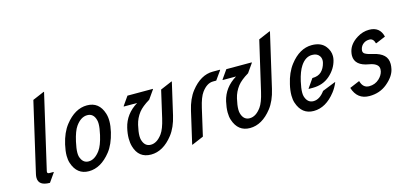

<svg xmlns="http://www.w3.org/2000/svg" viewBox="-68 -1202 3489 1666"><g transform="rotate(-15 1676.5 -369.0)"><path d="M215.3 19.5Q113.3 19.5 113.3 -53.7Q113.3 -67.9 117.2 -85L262.2 -712.9L365.2 -756.8H370.1L214.8 -85Q210 -63.5 233.4 -63.5H271L270 -58.6Z M525.9 -268.6Q512.2 -208 512.2 -170.4Q512.2 -151.4 515.6 -137.7Q534.2 -73.2 588.9 -73.2Q643.6 -73.2 691.4 -137.7Q721.7 -178.7 742.2 -268.6Q755.9 -328.6 755.9 -366.2Q755.9 -386.2 752 -399.4Q735.4 -463.9 678.7 -463.9Q621.6 -463.9 574.7 -398.4Q546.4 -358.9 525.9 -268.6ZM428.2 -268.1Q451.7 -370.6 501.5 -434.1Q589.8 -546.9 698.2 -546.9Q806.6 -546.9 842.3 -434.1Q852.1 -403.3 852.1 -364.7Q852.1 -322.3 839.8 -268.6Q814.9 -164.1 766.6 -103Q677.2 9.8 569.3 9.8Q462.9 9.8 425.3 -102.5Q415.5 -132.3 415.5 -168.9Q415.5 -211.9 428.2 -268.1Z M1464.4 -556.6 1397.9 -268.6Q1374.5 -166.5 1324.7 -103Q1236.3 9.8 1127.9 9.8Q1016.1 9.8 983.9 -103Q974.6 -135.7 974.6 -174.3Q974.6 -218.3 986.3 -268.6Q1014.2 -387.2 1125.5 -454.1H1004.9L1005.9 -459L1060.5 -537.1H1289.1L1288.1 -532.2L1233.4 -454.1Q1165 -413.1 1134.3 -374Q1097.7 -327.1 1084 -268.6Q1070.3 -209.5 1070.3 -171.9Q1070.3 -151.9 1074.2 -137.7Q1091.8 -73.2 1147.5 -73.2Q1202.6 -73.2 1250 -137.7Q1279.3 -177.7 1300.3 -268.6L1356.4 -512.7L1459.5 -556.6Z M1492.7 19.5 1559.1 -268.6Q1582.5 -370.6 1632.3 -434.1Q1720.7 -546.9 1829.1 -546.9H1895L1893.6 -542L1838.4 -463.9H1809.6Q1754.4 -463.9 1707 -399.4Q1677.7 -359.4 1656.7 -268.6L1600.6 -24.4L1497.6 19.5Z M2399.4 -756.8 2286.6 -268.6Q2263.2 -166.5 2213.4 -103Q2125 9.8 2016.1 9.8Q1909.2 9.8 1872.1 -103Q1862.3 -132.8 1862.3 -171.4Q1862.3 -214.4 1874.5 -268.6Q1901.9 -386.7 2013.7 -454.1H1893.1L1894 -459L1948.7 -537.1H2177.2L2176.3 -532.2L2121.6 -454.1Q2053.2 -413.1 2022.5 -374Q1985.8 -327.1 1972.2 -268.6Q1958.5 -209.5 1958.5 -171.9Q1958.5 -151.9 1962.4 -137.7Q1980 -73.2 2035.6 -73.2Q2091.3 -73.2 2138.7 -138.2Q2167.5 -177.7 2188.5 -268.6L2291.5 -712.9L2394.5 -756.8Z M2832.5 -184.1Q2813 -137.2 2786.1 -103Q2698.2 9.8 2588.9 9.8Q2482.4 9.8 2444.8 -103Q2435.1 -132.3 2435.1 -170.4Q2435.1 -215.3 2447.8 -268.6Q2470.2 -368.2 2521 -434.1Q2607.9 -546.9 2717.8 -546.9Q2801.3 -546.9 2840.8 -494.6Q2871.6 -454.1 2871.6 -407.7Q2871.6 -390.1 2867.2 -372.1Q2849.1 -297.4 2786.1 -241.7Q2723.6 -186.5 2631.8 -186.5H2594.2L2595.7 -191.4L2649.9 -269.5Q2702.6 -269.5 2731.9 -297.9Q2760.7 -325.7 2772.5 -373Q2775.4 -384.8 2775.4 -395.5Q2775.4 -419.4 2762.2 -436.5Q2742.7 -463.9 2698.2 -463.9Q2638.7 -463.9 2595.7 -399.4Q2564.5 -352.5 2545.4 -268.6Q2531.7 -208 2531.7 -170.4Q2531.7 -151.4 2535.2 -137.7Q2553.7 -73.2 2608.4 -73.2Q2664.1 -73.2 2710.9 -137.7L2827.6 -184.1Z M2945.3 -101.6Q2945.3 -101.6 3030.8 -137.7H3035.6Q3053.2 -73.2 3108.9 -73.2Q3162.1 -73.2 3199.7 -108.4Q3230 -136.7 3238.3 -171.4Q3240.7 -181.6 3240.7 -190.9Q3240.7 -213.4 3226.1 -228Q3204.6 -249.5 3156.7 -257.3Q3095.7 -267.1 3064 -294.4Q3031.7 -322.3 3031.7 -367.2Q3031.7 -383.3 3036.1 -402.8Q3051.3 -469.7 3124.5 -515.1Q3175.8 -546.9 3232.9 -546.9Q3329.1 -546.9 3351.1 -454.1L3265.6 -418H3260.7Q3249 -463.9 3213.4 -463.9Q3184.1 -463.9 3162.6 -449.2Q3137.2 -432.1 3129.4 -400.9Q3127.4 -393.1 3127.4 -386.7Q3127.4 -367.2 3143.6 -357.9Q3166 -344.7 3214.4 -334Q3275.4 -320.8 3307.1 -290.5Q3337.9 -261.2 3337.9 -211.4Q3337.9 -190.9 3332.5 -166Q3318.8 -103 3248.5 -44.9Q3182.1 9.8 3089.4 9.8Q2980 9.8 2945.3 -101.6Z"/></g></svg>

Font: Nova Script
Style: Regular
Weight: 400
Italic angle: -13°
Version: Version 2.001